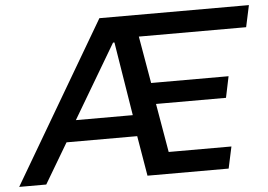

<svg xmlns="http://www.w3.org/2000/svg" viewBox="-79 -754 1144 820"><g transform="rotate(-5 493.5 -344.0)"><path d="M-29 0 375 -688H1016L996 -595H536L571 -393H903L884 -302H584L620 -93H889L869 0H521L492 -172H189L87 0ZM237 -263H481L430 -579H424Z"/></g></svg>

Font: Saira Thin Medium
Style: Italic
Weight: 500
Italic angle: -12°
Version: Version 1.101